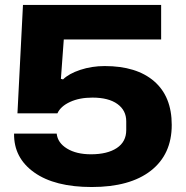

<svg xmlns="http://www.w3.org/2000/svg" viewBox="-20 -749 755 779"><path d="M352.1 9.8Q202.1 9.8 118.9 -49.3Q35.6 -108.4 37.1 -207H210Q213.9 -169.4 252 -146.2Q290 -123 349.1 -123Q415.5 -123 453.9 -148.4Q492.2 -173.8 492.2 -221.2V-256.8Q492.2 -301.3 456.3 -327.1Q420.4 -353 355 -353Q302.2 -353 264.2 -335.4Q226.1 -317.9 212.9 -289.1H50.8L73.2 -729H633.8V-588.9H238.8L227.1 -429.2L235.8 -426.8Q259.3 -450.2 305.9 -465.6Q352.5 -481 404.8 -481Q534.2 -481 605.5 -419.2Q676.8 -357.4 676.8 -242.2Q676.8 -122.6 592 -56.4Q507.3 9.8 352.1 9.8Z"/></svg>

Font: Hubot Sans Expanded
Style: Bold
Weight: 700
Width: 7
Designer: Deni Anggara
Foundry: GitHub
Version: Version 1.001;gftools[0.9.31]